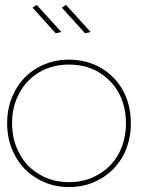

<svg xmlns="http://www.w3.org/2000/svg" viewBox="-20 -759 592 779"><path d="M389 -484C350 -506 307 -517 260 -517C213 -517 170 -506 132 -484C93 -462 63 -431 42 -392C20 -353 9 -308 9 -259C9 -210 20 -165 42 -126C63 -87 93 -56 132 -34C170 -11 213 0 260 0C307 0 350 -11 389 -34C427 -56 457 -87 479 -126C500 -165 511 -210 511 -259C511 -308 500 -353 479 -392C457 -431 427 -462 389 -484ZM141 -467C176 -487 216 -497 260 -497C304 -497 344 -487 379 -467C414 -446 442 -418 462 -382C481 -346 491 -305 491 -259C491 -213 481 -172 462 -136C442 -99 414 -71 379 -51C344 -30 304 -20 260 -20C216 -20 176 -30 141 -51C106 -71 78 -99 59 -136C39 -172 29 -213 29 -259C29 -305 39 -346 59 -382C78 -418 106 -446 141 -467ZM129 -739 112 -728 206 -624 229 -629ZM248 -739 231 -728 325 -624 348 -629Z"/></svg>

Font: Argentum Sans Thin
Style: Regular
Weight: 250
Designer: Julieta Ulanovsky
Foundry: Julieta Ulanovsky
Version: Version 5.001;February 15, 2019;FontCreator 11.5.0.2425 64-b